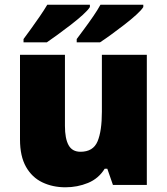

<svg xmlns="http://www.w3.org/2000/svg" viewBox="-20 -786 710 816"><path d="M604 -553V0H460L436 -69H425Q399 -27 354 -8.5Q309 10 258 10Q204 10 160 -11Q116 -32 90.5 -77Q65 -122 65 -193V-553H256V-251Q256 -197 271.5 -169Q287 -141 322 -141Q376 -141 394.5 -185Q413 -229 413 -311V-553ZM589 -756Q581 -743 559 -723Q537 -703 508.5 -681Q480 -659 452.5 -639Q425 -619 405 -606H306V-620Q320 -639 339 -664.5Q358 -690 376.5 -717Q395 -744 407 -766H589ZM362 -756Q354 -743 332 -723Q310 -703 281.5 -681Q253 -659 225.5 -639Q198 -619 179 -606H80V-620Q94 -639 112.5 -664.5Q131 -690 149.5 -717Q168 -744 181 -766H362Z"/></svg>

Font: Noto Sans Gurmukhi UI Black
Style: Regular
Weight: 900
Designer: Jelle Bosma - Monotype Design Team
Foundry: Monotype Imaging Inc.
Version: Version 2.004; ttfautohint (v1.8.4.7-5d5b)